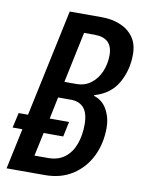

<svg xmlns="http://www.w3.org/2000/svg" viewBox="-88 -771 620 829"><g transform="rotate(10 222.5 -357.0)"><path d="M-1 0 37 -178H-6L9 -244H50L150 -714H292Q334 -714 370.5 -699.5Q407 -685 429 -655Q451 -625 451 -578Q451 -510 419 -453.5Q387 -397 317 -377L316 -374Q355 -362 374.5 -326Q394 -290 394 -247Q394 -178 366.5 -122Q339 -66 288 -33Q237 0 167 0ZM232 -411Q270 -411 297 -432Q324 -453 338 -486.5Q352 -520 352 -558Q352 -634 273 -634H227L180 -411ZM167 -75Q212 -75 241 -97.5Q270 -120 284 -158.5Q298 -197 298 -244Q298 -294 278 -317Q258 -340 221 -340H165L145 -244H230L216 -178H130L108 -75Z"/></g></svg>

Font: Noto Sans ExtraCondensed Medium
Style: Italic
Weight: 500
Width: 2
Italic angle: -12°
Designer: Monotype Design Team
Foundry: Monotype Imaging Inc.
Version: Version 2.013; ttfautohint (v1.8.4.7-5d5b)